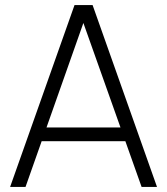

<svg xmlns="http://www.w3.org/2000/svg" viewBox="-20 -740 662 760"><path d="M20 0 275 -720H346.5L601.5 0H540.5L295.5 -690H324.5L81 0ZM125.5 -181V-235.5H495.5V-181Z"/></svg>

Font: Manrope ExtraLight Light
Style: Regular
Weight: 300
Version: Version 4.504